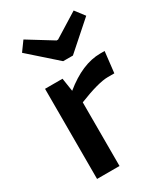

<svg xmlns="http://www.w3.org/2000/svg" viewBox="-185 -823 783 904"><g transform="rotate(-30 206.5 -371.0)"><path d="M207 -560 59 -691 96 -742 229 -660H237L369 -742L408 -691L260 -560ZM163 -490 174 -418Q279 -504 376 -504H400L387 -390H352Q300 -390 190 -346V0H68V-490Z"/></g></svg>

Font: Exo 2.0 Semi Bold
Style: Regular
Weight: 600
Designer: Natanael Gama
Version: Version 1.001;PS 001.001;hotconv 1.0.70;makeotf.lib2.5.58329